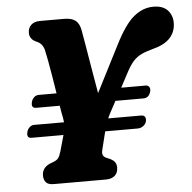

<svg xmlns="http://www.w3.org/2000/svg" viewBox="-52 -770 820 821"><g transform="rotate(-5 358.5 -359.0)"><path d="M53 -232.5Q56 -244 64.8 -251.8Q73.5 -259.5 83.5 -259.5H212.5Q211.5 -269.5 209.8 -279.2Q208 -289 206 -298Q204 -309 200.5 -331.5H99Q76.5 -331.5 83.5 -358.5Q86.5 -370 95.2 -377.8Q104 -385.5 114 -385.5H191.5Q186 -420.5 179.8 -458Q173.5 -495.5 167.8 -526.8Q162 -558 158 -575Q153.5 -591 145 -600Q136.5 -609 124.5 -613.5Q96 -626 96 -653.5Q96 -674 109.5 -687Q123 -700 147 -700H251.5Q284 -700 300.5 -686.8Q317 -673.5 322 -643.5Q326.5 -619.5 334.2 -573.2Q342 -527 351 -472.8Q360 -418.5 368.5 -371L469.5 -569Q512.5 -654.5 551.8 -686.5Q591 -718.5 635.5 -718.5Q676.5 -718.5 696.8 -696.8Q717 -675 717 -642.5Q717 -605.5 693.8 -579Q670.5 -552.5 622.5 -540Q590.5 -531.5 569.5 -521.8Q548.5 -512 533 -494.8Q517.5 -477.5 501.5 -446.5L469 -385.5H573.5Q584.5 -385.5 589.2 -377.8Q594 -370 591 -358.5Q583.5 -331.5 559.5 -331.5H439.5L410 -276.5Q405.5 -268 402 -259.5H544Q555 -259.5 559.8 -252Q564.5 -244.5 561.5 -232.5Q558 -220 547.2 -212.8Q536.5 -205.5 524.5 -205.5H384.5L366 -130.5Q361.5 -114 365 -105.8Q368.5 -97.5 378.5 -93L397 -85Q412 -77 417 -67.8Q422 -58.5 422 -47.5Q422 -24.5 408 -12.2Q394 0 370.5 0H146.5Q122 0 112.5 -11Q103 -22 103 -40.5Q103 -72.5 135.5 -88L154 -95Q167.5 -100.5 173.8 -108.5Q180 -116.5 186 -136.5L205.5 -205.5H68.5Q46 -205.5 53 -232.5Z"/></g></svg>

Font: Fraunces 72pt S100
Style: Bold Italic
Weight: 700
Italic angle: -16°
Version: Version 1.000; ttfautohint (v1.8.3)